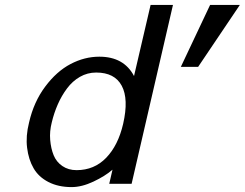

<svg xmlns="http://www.w3.org/2000/svg" viewBox="-20 -742 988 775"><path d="M189 -248Q179.7 -211.9 182.6 -177.2Q185.5 -142.6 196.5 -115.5Q207.5 -88.4 231.7 -71.8Q255.9 -55.2 289.1 -55.2Q360.4 -55.2 408.7 -105.2Q457 -155.3 477.1 -242.2Q500 -342.3 471.4 -395.8Q442.9 -449.2 368.2 -449.2Q333 -449.2 302.7 -431.9Q272.5 -414.6 250.5 -385Q228.5 -355.5 213.4 -321Q198.2 -286.6 189 -248ZM511.2 0H420.9L434.1 -57.1Q404.3 -31.2 357.2 -9Q310.1 13.2 269 13.2Q215.3 13.2 175.5 -7.3Q135.7 -27.8 115.5 -63Q95.2 -98.1 89.4 -145.5Q83.5 -192.9 97.2 -247.1Q116.2 -330.6 162.4 -392.3Q208.5 -454.1 264.9 -483.6Q321.3 -513.2 380.9 -513.2Q480 -513.2 521 -435.1L587.9 -722.2H678.2ZM948.2 -722.2 779.8 -472.2H710L828.1 -722.2Z"/></svg>

Font: Perun
Style: Italic
Weight: 400
Italic angle: -12°
Foundry: Stefan Peev, Context Ltd
Version: Version 001.000